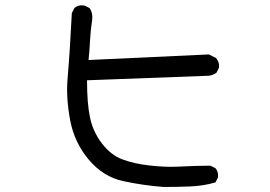

<svg xmlns="http://www.w3.org/2000/svg" viewBox="-20 -703 1040 740"><path d="M610.4 17.6Q532.2 11.7 455.1 -4.9Q377.9 -21.5 322.3 -87.4Q266.6 -153.3 250.5 -239.3Q234.4 -325.2 240.2 -396.5Q246.1 -467.8 249.5 -523.4Q252.9 -579.1 256.8 -652.3L266.6 -671.9Q282.2 -685.5 305.7 -681.6L325.2 -671.9Q338.9 -652.3 335 -625Q329.1 -586.9 327.1 -547.9Q325.2 -508.8 321.3 -471.7L785.2 -493.2L812.5 -479.5Q826.2 -463.9 824.2 -442.4L814.5 -422.9Q800.8 -413.1 785.2 -411.1L315.4 -393.6Q315.4 -303.7 327.1 -249Q338.9 -194.3 373 -149.9Q407.2 -105.5 451.2 -88.9Q495.1 -72.3 554.7 -65.4Q614.3 -58.6 660.2 -60.5Q706.1 -62.5 733.9 -63.5Q761.7 -64.5 791 -64.5L810.5 -54.7Q822.3 -41 820.3 -19.5L810.5 0Q763.7 13.7 712.4 15.6Q661.1 17.6 610.4 17.6Z"/></svg>

Font: JasonHandwriting2
Style: Regular
Weight: 400
Version: Version 1.05.10